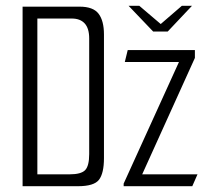

<svg xmlns="http://www.w3.org/2000/svg" viewBox="-20 -643 720 663"><path d="M424 -623H461L535 -560L608 -623H643L559 -534H509ZM58 -620H255Q302 -620 320.5 -595.5Q339 -571 339 -524V-97Q339 -45 322 -22.5Q305 0 249 0H58ZM220 -41Q260 -41 274 -55.5Q288 -70 288 -111V-510Q288 -545 272.5 -562Q257 -579 228 -579H109V-41ZM407 -9 598 -429H411L421 -470H653V-443L471 -41H662L644 0H407Z"/></svg>

Font: Smooch Sans Thin
Style: Regular
Weight: 400
Version: Version 1.010